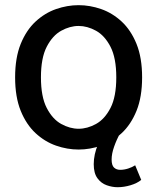

<svg xmlns="http://www.w3.org/2000/svg" viewBox="-20 -582 624 762"><path d="M292 11.5Q247 11.5 202.5 -4Q158 -19.5 121.2 -53.5Q84.5 -87.5 62.2 -142.2Q40 -197 40 -275Q40 -353 62.2 -407.8Q84.5 -462.5 121.2 -496.5Q158 -530.5 202.5 -546Q247 -561.5 292 -561.5Q337 -561.5 381.5 -546Q426 -530.5 462.8 -496.5Q499.5 -462.5 521.8 -407.8Q544 -353 544 -275Q544 -197 521.8 -142.2Q499.5 -87.5 462.8 -53.5Q426 -19.5 381.5 -4Q337 11.5 292 11.5ZM292 -71Q326.5 -71 361 -90Q395.5 -109 418.5 -153.5Q441.5 -198 441.5 -275Q441.5 -352 418.5 -396.5Q395.5 -441 361 -460Q326.5 -479 292 -479Q257.5 -479 223 -460Q188.5 -441 165.5 -396.5Q142.5 -352 142.5 -275Q142.5 -198 165.5 -153.5Q188.5 -109 223 -90Q257.5 -71 292 -71ZM446.5 161Q425.5 161 403.5 153.2Q381.5 145.5 366.8 125.5Q352 105.5 352 69.5Q352 31 369.2 -9.8Q386.5 -50.5 408.5 -80.5L456.5 -52.5Q443 -28.5 433 -0.2Q423 28 423 51Q423 74 432.5 83Q442 92 457 92Q472.5 92 488.8 86.8Q505 81.5 516.5 74L540.5 132Q524 145.5 498 153.2Q472 161 446.5 161Z"/></svg>

Font: Junction Medium
Style: Regular
Weight: 500
Designer: Caroline Hadilaksono
Foundry: Caroline Hadilaksono, Tyler Finck, The League of Moveable Type
Version: Version 2.000; ttfautohint (v1.8.3)